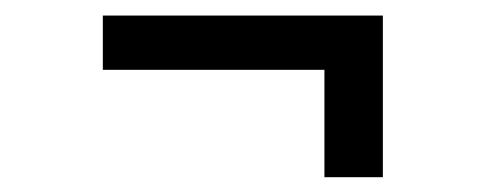

<svg xmlns="http://www.w3.org/2000/svg" viewBox="-20 -368 640 253"><path d="M484.5 -347.5V-134.5H407.5V-276H115.5V-347.5Z"/></svg>

Font: Fast_Mono
Style: Regular
Weight: 400
Monospace: yes
Designer: Carrois Corporate, Edenspiekermann AG, Nikita Prokopov
Foundry: Carrois Corporate, Edenspiekermann AG, Nikita Prokopov
Version: Version 5.002